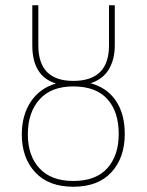

<svg xmlns="http://www.w3.org/2000/svg" viewBox="-20 -701 558 731"><path d="M455 -191Q455 -101 404.5 -45.5Q354 10 259 10Q165 10 114 -45Q63 -100 63 -189Q63 -262 97 -313.5Q131 -365 193 -383Q103 -411 103 -528V-681H126V-528Q126 -393 259 -393Q395 -393 395 -528V-681H417V-528Q417 -476 395 -438Q373 -400 325 -384Q388 -367 421.5 -317Q455 -267 455 -191ZM432 -191Q432 -276 388.5 -324Q345 -372 259 -372Q175 -372 130.5 -322.5Q86 -273 86 -189Q86 -108 130.5 -60Q175 -12 259 -12Q345 -12 388.5 -60.5Q432 -109 432 -191Z"/></svg>

Font: Fira Sans Extra Condensed Thin
Style: Regular
Weight: 250
Width: 1
Designer: Carrois Corporate & Edenspiekermann AG
Foundry: Carrois Corporate GbR & Edenspiekermann AG
Version: Version 4.203